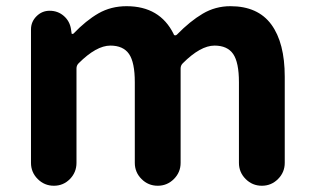

<svg xmlns="http://www.w3.org/2000/svg" viewBox="-20 -594 1004 614"><path d="M79.1 -73.2V-500Q79.1 -524.4 96.7 -542Q114.3 -559.6 138.7 -559.6Q165 -559.6 184.1 -543Q203.1 -526.4 207 -501L209 -487.3Q209 -485.4 210.9 -485.4Q212.9 -485.4 214.8 -486.3Q254.9 -528.3 294.9 -551.3Q335 -574.2 384.8 -574.2Q491.2 -574.2 535.2 -485.4Q536.1 -481.4 539.6 -481Q543 -480.5 545.9 -483.4Q587.9 -526.4 628.4 -550.3Q668.9 -574.2 716.8 -574.2Q804.7 -574.2 847.7 -515.6Q890.6 -457 890.6 -348.6V-73.2Q890.6 -43 869.1 -21.5Q847.7 0 817.4 0Q787.1 0 765.6 -21.5Q744.1 -43 744.1 -73.2V-331.1Q744.1 -394.5 725.6 -421.4Q707 -448.2 666 -448.2Q621.1 -448.2 564.5 -391.6Q557.6 -384.8 557.6 -375V-73.2Q557.6 -43 536.1 -21.5Q514.6 0 484.4 0Q454.1 0 432.6 -21.5Q411.1 -43 411.1 -73.2V-331.1Q411.1 -394.5 392.6 -421.4Q374 -448.2 333 -448.2Q288.1 -448.2 231.4 -391.6Q224.6 -384.8 224.6 -375V-73.2Q224.6 -43 203.6 -21.5Q182.6 0 152.3 0Q122.1 0 100.6 -21.5Q79.1 -43 79.1 -73.2Z"/></svg>

Font: Gen Jyuu GothicX Bold
Style: Bold
Weight: 700
Designer: Ryoko NISHIZUKA (kana &amp; ideographs); Paul D. Hunt (Latin, Greek &amp; Cyrillic); Wenlong ZHANG (bopomofo); Sandoll C
Version: Version 1.058.20140828